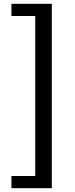

<svg xmlns="http://www.w3.org/2000/svg" viewBox="-20 -817 396 1008"><path d="M40 171H252V-797H40V-733H165V107H40Z"/></svg>

Font: GenYoGothic2 TW M
Style: Regular
Weight: 500
Version: Version 2.100;PS 2.1;hotconv 16.6.51;makeotf.lib2.5.65220 DE